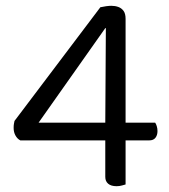

<svg xmlns="http://www.w3.org/2000/svg" viewBox="-20 -634 583 662"><path d="M30 -217 326 -609Q335 -611 345.5 -612.5Q356 -614 364 -614Q377 -614 388 -610Q399 -606 406 -596.5Q413 -587 413 -569V-211H515Q518 -207 520.5 -199Q523 -191 523 -182Q523 -168 516 -159Q509 -150 495 -150H413V2Q409 3 400.5 5.5Q392 8 382 8Q363 8 353 -0.5Q343 -9 343 -24V-150H50Q40 -155 33.5 -166.5Q27 -178 27 -193Q27 -202 28 -207Q29 -212 30 -217ZM343 -211 345 -537H343L113 -211Z"/></svg>

Font: Baloo Bhaina 2
Style: Regular
Weight: 400
Designer: Yesha Goshar, Manish Minz, Shuchita Grover and Ek Type
Foundry: Ek Type
Version: Version 1.700